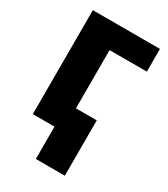

<svg xmlns="http://www.w3.org/2000/svg" viewBox="-224 -817 1002 1142"><g transform="rotate(30 276.5 -246.0)"><path d="M527 -714V-558H271V-158H414V222H215V0H66V-714Z"/></g></svg>

Font: Noto Sans Display Black
Style: Regular
Weight: 900
Designer: Monotype Design Team
Foundry: Monotype Imaging Inc.
Version: Version 2.003